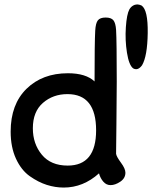

<svg xmlns="http://www.w3.org/2000/svg" viewBox="-20 -836 710 865"><path d="M620 -542Q601 -516 580 -528Q561 -542 552 -598.5Q543 -655 547 -713.5Q551 -772 563 -794Q572 -809 586.5 -814Q601 -819 618 -811Q647 -791 645.5 -687Q644 -583 620 -542ZM478 -2Q459 -2 445.5 -17.5Q432 -33 426 -55Q355 9 267 9Q229 9 191 -3Q153 -15 114.5 -42Q76 -69 52 -121Q28 -173 28 -243Q28 -366 99.5 -436Q171 -506 286 -506Q367 -506 406 -469Q406 -644 409 -698Q411 -732 421 -744.5Q431 -757 456 -757Q481 -757 491 -744.5Q501 -732 503 -701Q506 -649 506 -468Q506 -392 504.5 -280Q503 -168 503 -143Q505 -130 525 -103Q545 -76 545 -58Q545 -33 522 -17.5Q499 -2 478 -2ZM285 -90Q413 -90 413 -249Q413 -412 284 -412Q219 -412 173.5 -372.5Q128 -333 128 -258Q128 -188 168.5 -139Q209 -90 285 -90Z"/></svg>

Font: Sniglet
Style: Regular
Weight: 400
Designer: Haley Fiege
Foundry: Haley Fiege, Pablo Impallari, Brenda Gallo
Version: Version 2.000